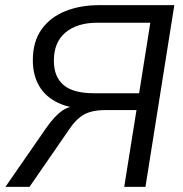

<svg xmlns="http://www.w3.org/2000/svg" viewBox="-20 -725 710 745"><path d="M1.1 0 160.6 -230.3Q191.7 -274.3 219.6 -294.3Q247.4 -314.3 286.4 -314.3H312.9L327.4 -301.4Q254.4 -302.8 205.4 -326Q156.4 -349.3 131.9 -391.5Q107.4 -433.7 107.4 -491.1Q107.4 -563.4 141.1 -610.7Q174.8 -658.1 232.9 -681.5Q291 -705 364.3 -705H656.4L544.4 0H462L509.6 -297.9H390.8Q358.9 -297.9 334.6 -291.8Q310.4 -285.8 290.2 -270.1Q269.9 -254.4 250.2 -225.5L94.6 0ZM344.8 -363.2H519.8L563.3 -636.9H359Q278.9 -636.9 233.9 -598.7Q189 -560.6 189 -490Q189 -426.9 226.6 -395Q264.1 -363.2 344.8 -363.2Z"/></svg>

Font: Nunito Sans 12pt ExtraLight
Style: Italic
Weight: 200
Italic angle: -9°
Designer: Vernon Adams
Foundry: Vernon Adams
Version: Version 3.101;gftools[0.9.27]